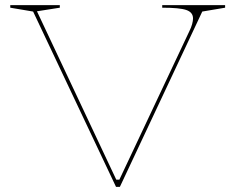

<svg xmlns="http://www.w3.org/2000/svg" viewBox="-20 -728 917 748"><path d="M432 0 109 -683 20 -698V-708H213V-698L124 -684L433 -28H445L717 -605Q725 -621 728.5 -634Q732 -647 732 -656Q732 -680 706 -689Q680 -698 612 -698V-708H857V-698L768 -683L447 0Z"/></svg>

Font: Kalnia SemiExpanded Thin
Style: Regular
Weight: 250
Width: 6
Designer: Frida Medrano
Foundry: Frida Medrano
Version: Version 1.105